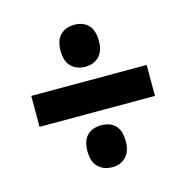

<svg xmlns="http://www.w3.org/2000/svg" viewBox="-86 -706 687 707"><g transform="rotate(-15 257.5 -352.5)"><path d="M258 -464Q225 -464 204.5 -484Q184 -504 184 -544Q184 -584 204 -604Q224 -624 258 -624Q291 -624 310.5 -604Q330 -584 330 -544Q330 -504 310 -484Q290 -464 258 -464ZM37 -294V-412H477V-294ZM258 -81Q225 -81 204.5 -101Q184 -121 184 -161Q184 -202 204 -221.5Q224 -241 258 -241Q291 -241 310.5 -221.5Q330 -202 330 -161Q330 -122 310 -101.5Q290 -81 258 -81Z"/></g></svg>

Font: Noto Sans Hebrew Condensed ExtraBold
Style: Regular
Weight: 800
Width: 3
Designer: Monotype Design Team
Foundry: Monotype Imaging Inc.
Version: Version 2.004; ttfautohint (v1.8.4.7-5d5b)